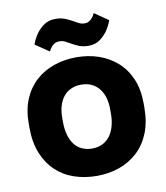

<svg xmlns="http://www.w3.org/2000/svg" viewBox="-84 -805 767 887"><g transform="rotate(-10 300.0 -361.0)"><path d="M300 13.2Q356 13.2 404.9 -4Q453.8 -21.2 490.8 -55.2Q527.8 -89.3 548.7 -140.6Q569.5 -191.8 569.5 -260V-280Q569.5 -344.7 548.7 -393.8Q527.8 -443 490.8 -476.2Q453.8 -509.3 404.9 -526.3Q356 -543.2 300 -543.2Q244 -543.2 194.7 -526.3Q145.5 -509.3 108.8 -476.2Q72.2 -443 51.3 -393.8Q30.5 -344.7 30.5 -280V-260Q30.5 -191.2 51.3 -139.9Q72.2 -88.7 108.8 -54.1Q145.5 -19.5 194.7 -3.2Q244 13.2 300 13.2ZM300 -115.2Q273.7 -115.2 252.2 -124.9Q230.7 -134.7 216.6 -153.6Q202.5 -172.5 195 -199.4Q187.5 -226.3 187.5 -260V-280Q187.5 -310.2 195 -335Q202.5 -359.8 216.6 -377.6Q230.7 -395.3 252.2 -405.1Q273.7 -414.8 300 -414.8Q326.8 -414.8 347.7 -405.1Q368.7 -395.3 383.1 -377.6Q397.5 -359.8 405 -335Q412.5 -310.2 412.5 -280V-260Q412.5 -227.3 405 -200.3Q397.5 -173.2 383.1 -154.4Q368.7 -135.7 347.7 -125.4Q326.8 -115.2 300 -115.2ZM365.6 -585.5Q397.4 -585.5 418.6 -601Q439.7 -616.5 453.7 -635.5Q461.4 -646.5 468.1 -659Q474.7 -671.5 479.7 -685.5L414.6 -730.5Q412.8 -725.2 410 -720.3Q407.2 -715.3 403.2 -710.7Q397.1 -702.7 387.9 -696.7Q378.6 -690.7 365.2 -690.7Q351 -690.7 337.8 -697.6Q324.7 -704.5 310 -712.8Q295.4 -721.1 277.5 -727.8Q259.7 -734.5 235.8 -734.5Q203.2 -734.5 181.6 -719Q160 -703.5 146 -684.5Q138.3 -673.5 131.6 -661Q124.9 -648.5 120 -634.5L185 -590.5Q186.8 -595.3 189.9 -600.2Q193 -605.2 197.3 -610.5Q203 -617.9 212.4 -623.6Q221.8 -629.3 236.1 -629.3Q250.7 -629.3 263.7 -622.6Q276.7 -615.8 291.3 -607.4Q305.9 -599 323.8 -592.2Q341.7 -585.5 365.6 -585.5Z"/></g></svg>

Font: Golos Text VF
Style: Regular
Weight: 400
Designer: A.Korolkova, Vitaly Kuzmin
Foundry: ParaType Ltd
Version: Version 2.005